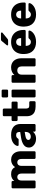

<svg xmlns="http://www.w3.org/2000/svg" viewBox="1658 -2448 800 4157"><g transform="rotate(-90 2058.5 -370.0)"><path d="M84 0Q73 0 66 -7.5Q59 -15 59 -25V-495Q59 -506 66 -513Q73 -520 84 -520H193Q204 -520 211 -513Q218 -506 218 -495V-461Q238 -488 274 -508.5Q310 -529 359 -530Q475 -533 518 -444Q541 -482 583.5 -506Q626 -530 677 -530Q729 -530 770.5 -506.5Q812 -483 837 -434.5Q862 -386 862 -309V-25Q862 -15 855 -7.5Q848 0 837 0H721Q710 0 702.5 -7.5Q695 -15 695 -25V-302Q695 -337 685 -357.5Q675 -378 658 -387Q641 -396 619 -396Q601 -396 583.5 -387Q566 -378 555.5 -357.5Q545 -337 545 -302V-25Q545 -15 538 -7.5Q531 0 520 0H404Q393 0 386 -7.5Q379 -15 379 -25V-302Q379 -337 368 -357.5Q357 -378 340 -387Q323 -396 303 -396Q284 -396 266.5 -387Q249 -378 238.5 -357.5Q228 -337 228 -303V-25Q228 -15 220.5 -7.5Q213 0 203 0Z M1131 10Q1077 10 1034.5 -10.5Q992 -31 967 -66Q942 -101 942 -145Q942 -216 1000 -257.5Q1058 -299 1154 -314L1279 -333V-347Q1279 -383 1264 -402Q1249 -421 1209 -421Q1181 -421 1163.5 -410Q1146 -399 1136 -380Q1127 -367 1111 -367H999Q988 -367 982 -373.5Q976 -380 977 -389Q977 -407 990.5 -430.5Q1004 -454 1032 -477Q1060 -500 1104 -515Q1148 -530 1211 -530Q1275 -530 1321 -515Q1367 -500 1396 -473Q1425 -446 1438.5 -409.5Q1452 -373 1452 -329V-25Q1452 -15 1444.5 -7.5Q1437 0 1427 0H1311Q1300 0 1293 -7.5Q1286 -15 1286 -25V-60Q1273 -41 1251 -25Q1229 -9 1199.5 0.5Q1170 10 1131 10ZM1178 -104Q1207 -104 1230.5 -116.5Q1254 -129 1267.5 -155.5Q1281 -182 1281 -222V-236L1196 -221Q1149 -213 1127.5 -196.5Q1106 -180 1106 -158Q1106 -141 1116 -129Q1126 -117 1142.5 -110.5Q1159 -104 1178 -104Z M1827 0Q1763 0 1716.5 -20.5Q1670 -41 1645 -84.5Q1620 -128 1620 -197V-389H1542Q1531 -389 1523.5 -396Q1516 -403 1516 -414V-495Q1516 -506 1523.5 -513Q1531 -520 1542 -520H1620V-685Q1620 -696 1627.5 -703Q1635 -710 1645 -710H1761Q1772 -710 1779 -703Q1786 -696 1786 -685V-520H1911Q1922 -520 1929.5 -513Q1937 -506 1937 -495V-414Q1937 -403 1929.5 -396Q1922 -389 1911 -389H1786V-211Q1786 -177 1799 -157Q1812 -137 1843 -137H1920Q1931 -137 1938 -130Q1945 -123 1945 -112V-25Q1945 -15 1938 -7.5Q1931 0 1920 0Z M2053 0Q2042 0 2035 -7.5Q2028 -15 2028 -25V-495Q2028 -506 2035 -513Q2042 -520 2053 -520H2171Q2182 -520 2189 -513Q2196 -506 2196 -495V-25Q2196 -15 2189 -7.5Q2182 0 2171 0ZM2052 -595Q2041 -595 2034 -602Q2027 -609 2027 -620V-710Q2027 -720 2034 -727.5Q2041 -735 2052 -735H2172Q2182 -735 2189.5 -727.5Q2197 -720 2197 -710V-620Q2197 -609 2189.5 -602Q2182 -595 2172 -595Z M2370 0Q2359 0 2352 -7.5Q2345 -15 2345 -25V-495Q2345 -506 2352 -513Q2359 -520 2370 -520H2485Q2496 -520 2503.5 -513Q2511 -506 2511 -495V-457Q2536 -488 2578 -509Q2620 -530 2677 -530Q2735 -530 2779.5 -504Q2824 -478 2849.5 -428Q2875 -378 2875 -304V-25Q2875 -15 2868 -7.5Q2861 0 2850 0H2724Q2714 0 2706.5 -7.5Q2699 -15 2699 -25V-298Q2699 -345 2676.5 -370.5Q2654 -396 2610 -396Q2569 -396 2544.5 -370.5Q2520 -345 2520 -298V-25Q2520 -15 2512.5 -7.5Q2505 0 2495 0Z M3228 10Q3110 10 3040 -54Q2970 -118 2967 -244Q2967 -251 2967 -262Q2967 -273 2967 -279Q2970 -358 3002.5 -414.5Q3035 -471 3092.5 -500.5Q3150 -530 3227 -530Q3315 -530 3372.5 -495Q3430 -460 3459 -400Q3488 -340 3488 -263V-239Q3488 -228 3481 -221Q3474 -214 3463 -214H3143Q3143 -213 3143 -211Q3143 -209 3143 -207Q3144 -178 3153.5 -154Q3163 -130 3181.5 -116Q3200 -102 3227 -102Q3247 -102 3260.5 -108.5Q3274 -115 3283 -123.5Q3292 -132 3297 -138Q3306 -149 3311.5 -151.5Q3317 -154 3329 -154H3453Q3463 -154 3469.5 -148Q3476 -142 3475 -132Q3474 -115 3458 -91Q3442 -67 3411.5 -43.5Q3381 -20 3335 -5Q3289 10 3228 10ZM3143 -313H3312V-315Q3312 -348 3302.5 -371.5Q3293 -395 3273.5 -408Q3254 -421 3227 -421Q3201 -421 3182 -408Q3163 -395 3153 -371.5Q3143 -348 3143 -315ZM3169 -595Q3153 -595 3153 -611Q3153 -619 3158 -624L3246 -731Q3256 -743 3263 -746.5Q3270 -750 3283 -750H3415Q3434 -750 3434 -730Q3434 -723 3429 -718L3296 -609Q3288 -602 3280 -598.5Q3272 -595 3258 -595Z M3822 10Q3704 10 3634 -54Q3564 -118 3561 -244Q3561 -251 3561 -262Q3561 -273 3561 -279Q3564 -358 3596.5 -414.5Q3629 -471 3686.5 -500.5Q3744 -530 3821 -530Q3909 -530 3966.5 -495Q4024 -460 4053 -400Q4082 -340 4082 -263V-239Q4082 -228 4075 -221Q4068 -214 4057 -214H3737Q3737 -213 3737 -211Q3737 -209 3737 -207Q3738 -178 3747.5 -154Q3757 -130 3775.5 -116Q3794 -102 3821 -102Q3841 -102 3854.5 -108.5Q3868 -115 3877 -123.5Q3886 -132 3891 -138Q3900 -149 3905.5 -151.5Q3911 -154 3923 -154H4047Q4057 -154 4063.5 -148Q4070 -142 4069 -132Q4068 -115 4052 -91Q4036 -67 4005.5 -43.5Q3975 -20 3929 -5Q3883 10 3822 10ZM3737 -313H3906V-315Q3906 -348 3896.5 -371.5Q3887 -395 3867.5 -408Q3848 -421 3821 -421Q3795 -421 3776 -408Q3757 -395 3747 -371.5Q3737 -348 3737 -315Z"/></g></svg>

Font: DVN-Rubik
Style: Bold
Weight: 700
Designer: Hubert and Fischer
Foundry: Hubert & Fischer
Version: Version 2.102